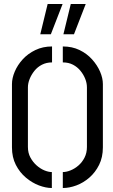

<svg xmlns="http://www.w3.org/2000/svg" viewBox="-20 -938 566 963"><path d="M298 -766 335 -918H410L351 -766ZM182 -766 219 -918H294L235 -766ZM295 5V-75Q313 -75 334 -83.5Q355 -92 373.5 -108Q392 -124 404 -147.5Q416 -171 416 -201V-500Q416 -521 407.5 -542.5Q399 -564 383.5 -583Q368 -602 346 -613.5Q324 -625 295 -625V-705Q342 -705 379 -687Q416 -669 442 -640Q468 -611 482 -578.5Q496 -546 496 -516V-199Q496 -149 477 -111Q458 -73 428 -47Q398 -21 363 -8Q328 5 295 5ZM240 5Q210 5 175.5 -8Q141 -21 110 -47Q79 -73 59.5 -111Q40 -149 40 -199V-516Q40 -546 54 -579Q68 -612 94 -640.5Q120 -669 157.5 -687Q195 -705 241 -705V-625Q213 -625 190.5 -613.5Q168 -602 152.5 -582.5Q137 -563 128.5 -541.5Q120 -520 120 -500V-201Q120 -171 132.5 -148Q145 -125 163.5 -108.5Q182 -92 202.5 -83.5Q223 -75 240 -75Z"/></svg>

Font: Stick No Bills
Style: Regular
Weight: 400
Version: Version 2.000